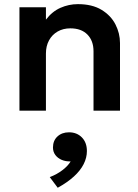

<svg xmlns="http://www.w3.org/2000/svg" viewBox="-20 -535 668 928"><path d="M74 0V-500H202V-440Q232 -479.5 272.2 -497.2Q312.5 -515 356.5 -515Q425.5 -515 470.8 -487.5Q516 -460 538 -417Q560 -374 560 -327V0H432V-287Q432 -338 402.5 -368Q373 -398 320 -398Q285.5 -398 258.8 -382.8Q232 -367.5 217 -340Q202 -312.5 202 -276.5V0ZM259 372.5 220.5 321Q255 308 282 287.2Q309 266.5 321.5 245Q298.5 246 279 238Q259.5 230 247.8 214.5Q236 199 236 178Q236 144.5 257.8 124.5Q279.5 104.5 313.5 104.5Q351.5 104.5 375.8 129.2Q400 154 400 195Q400 227.5 384.2 258.5Q368.5 289.5 337.2 318Q306 346.5 259 372.5Z"/></svg>

Font: Geologica Roman Medium
Style: Regular
Weight: 500
Designer: Sindre Bremnes, Frode Helland
Foundry: Monokrom Skriftforlag AS
Version: Version 1.010;gftools[0.9.28]